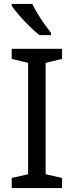

<svg xmlns="http://www.w3.org/2000/svg" viewBox="-20 -964 379 984"><path d="M298 0H40V-52L124 -71V-642L40 -662V-714H298V-662L214 -642V-71L298 -52ZM145 -944Q156 -922 172.5 -894.5Q189 -867 207.5 -841Q226 -815 241 -796V-784H182Q159 -802 130 -830.5Q101 -859 76.5 -887.5Q52 -916 40 -934V-944Z"/></svg>

Font: Noto Sans Samaritan
Style: Regular
Weight: 400
Designer: Monotype Design Team
Foundry: Monotype Imaging Inc.
Version: Version 2.001; ttfautohint (v1.8.4.7-5d5b)